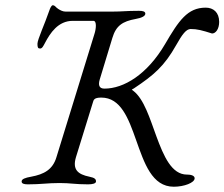

<svg xmlns="http://www.w3.org/2000/svg" viewBox="-20 -694 851 728"><path d="M639 14C678 14 718 -1 718 -18C718 -25 711 -32 689 -32C631 -32 601 -101 573 -177C548 -245 526 -319 485 -350C477 -356 479 -353 488 -359C563 -409 603 -443 648 -523C671 -564 686 -584 703 -584C728 -584 746 -579 784 -567C798 -567 811 -584 811 -611C811 -647 789 -665 760 -665C691 -665 658 -616 606 -527C538 -411 449 -358 376 -358C356 -358 352 -371 358 -392L406 -550C420 -597 445 -613 494 -622C517 -626 531 -633 531 -642C531 -650 523 -653 507 -653C457 -653 445 -650 405 -650H229C218 -650 209 -655 201 -660C191 -666 189 -674 180 -674C175 -674 170 -663 167 -654C150 -604 122 -544 122 -528C122 -514 124 -510 132 -510C140 -510 144 -519 151 -532C170 -568 200 -615 256 -615H334C348 -615 344 -583 338 -565L194 -98C180 -51 147 -33 98 -24C75 -20 62 -15 62 -6C62 2 70 5 86 5C136 5 159 0 206 0C248 0 264 5 314 5C330 5 344 2 344 -6C344 -15 339 -20 319 -24C275 -33 254 -51 268 -98L332 -305C335 -315 336 -324 364 -324C438 -324 467 -245 496 -163C527 -76 556 14 639 14Z"/></svg>

Font: EB Garamond
Style: Italic
Weight: 400
Italic angle: -17.2°
Designer: Georg Duffner and Octavio Pardo
Foundry: Georg Duffner
Version: Version 1.000;PS 001.000;hotconv 1.0.88;makeotf.lib2.5.64775